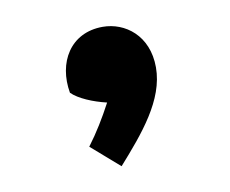

<svg xmlns="http://www.w3.org/2000/svg" viewBox="-47 -249 500 418"><g transform="rotate(-10 203.5 -40.0)"><path d="M203 -193C131 -193 96 -132 108 -64C123 -49 154 -36 184 -29C167 3 150 31 129 59L191 113C246 51 302 -14 302 -86C302 -157 252 -193 203 -193Z"/></g></svg>

Font: FilmFarsi Display
Style: Regular
Weight: 400
Designer: Borna Izadpanah
Foundry: Borna Izadpanah
Version: Version 1.000;PS 001.000;hotconv 1.0.88;makeotf.lib2.5.64775